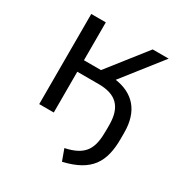

<svg xmlns="http://www.w3.org/2000/svg" viewBox="-162 -621 876 926"><g transform="rotate(30 275.5 -158.0)"><path d="M291 123 314 186C461 152 504 77 504 -52V-86C504 -205 444 -271 341 -286L511 -502H422L256 -291H161V-502H80V0H161V-227H280C375 -227 423 -184 423 -81V-50C423 49 399 100 291 123Z"/></g></svg>

Font: Poppy and Pepper
Style: Regular
Weight: 400
Designer: Thy Ha
Foundry: Thy Ha
Version: Version 0.001;Glyphs 3.2 (3227)